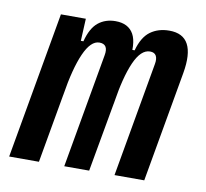

<svg xmlns="http://www.w3.org/2000/svg" viewBox="-64 -597 715 667"><g transform="rotate(10 293.0 -263.5)"><path d="M188.5 -517.6 182.1 -384.3 114.3 0H9.3L100.6 -517.6ZM203.6 0 274.9 -404.3Q282.2 -444.3 249.5 -444.3Q219.2 -444.3 195.8 -391.6Q172.4 -338.9 157.2 -242.7L168.9 -439H193.8Q206.1 -486.8 231.2 -507.1Q256.3 -527.3 292 -527.3Q337.4 -527.3 355.7 -494.6Q374 -461.9 361.3 -390.6L291.5 0ZM554.7 -390.6 485.8 0H380.9L452.1 -404.3Q455.6 -423.3 449.7 -433.8Q443.8 -444.3 428.2 -444.3Q396 -444.3 372.8 -391.6Q349.6 -338.9 335 -242.7L341.8 -439H374.5Q387.7 -487.3 415.3 -507.3Q442.9 -527.3 481.9 -527.3Q578.6 -527.3 554.7 -390.6Z"/></g></svg>

Font: Cascadia Mono NF
Style: Italic
Weight: 400
Italic angle: -10°
Monospace: yes
Designer: Aaron Bell
Foundry: Saja Typeworks
Version: Version 2404.023